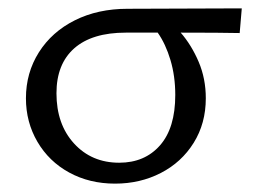

<svg xmlns="http://www.w3.org/2000/svg" viewBox="-20 -434 620 459"><path d="M553 -355Q506 -356 412 -356Q438 -326 455 -286Q472 -246 472 -199Q472 -139 443 -92.5Q414 -46 364.5 -20.5Q315 5 255 5Q194 5 145.5 -21.5Q97 -48 69.5 -95Q42 -142 42 -199Q42 -260 73 -309Q104 -358 159 -385.5Q214 -413 285 -413L558 -414ZM357 -356H281Q200 -356 157.5 -318.5Q115 -281 115 -211Q115 -137 157 -91Q199 -45 265 -45Q326 -45 362.5 -86.5Q399 -128 399 -207Q399 -252 387.5 -290.5Q376 -329 357 -356Z"/></svg>

Font: Ysabeau
Style: Regular
Weight: 400
Designer: Christian Thalmann (Catharsis Fonts)
Version: Version 0.003